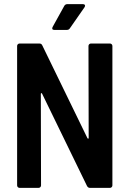

<svg xmlns="http://www.w3.org/2000/svg" viewBox="-20 -911 628 931"><path d="M421 -700H513Q518 -700 521.5 -696.5Q525 -693 525 -688V-12Q525 -7 521.5 -3.5Q518 0 513 0H416Q407 0 402 -9L184 -457Q182 -460 180 -459.5Q178 -459 178 -455L179 -12Q179 -7 175.5 -3.5Q172 0 167 0H75Q70 0 66.5 -3.5Q63 -7 63 -12V-688Q63 -693 66.5 -696.5Q70 -700 75 -700H171Q181 -700 185 -691L404 -241Q406 -238 408 -238.5Q410 -239 410 -243L409 -688Q409 -693 412.5 -696.5Q416 -700 421 -700ZM235 -780 292 -883Q297 -891 307 -891H382Q389 -891 391.5 -886.5Q394 -882 390 -876L319 -774Q314 -766 305 -766H243Q236 -766 234 -770Q232 -774 235 -780Z"/></svg>

Font: Barlow Semi Condensed SemiBold
Style: Regular
Weight: 600
Width: 4
Designer: Jeremy Tribby
Foundry: Tribby Type
Version: Version 1.408